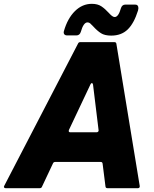

<svg xmlns="http://www.w3.org/2000/svg" viewBox="-64 -983 804 1003"><path d="M-35 0Q-40 0 -42.5 -3.5Q-45 -7 -42 -12L344 -756Q347 -763 356 -763H533Q543 -763 544 -754L666 -11V-9Q666 -5 663.5 -2.5Q661 0 657 0H497Q488 0 487 -9L472 -128Q471 -137 462 -137H225Q216 -137 213 -130L155 -7Q152 0 144 0ZM441 -292Q446 -292 449 -295.5Q452 -299 451 -303L422 -541Q420 -549 416 -549Q412 -549 409 -543L296 -304Q295 -302 295 -299Q295 -292 303 -292ZM424 -844Q413 -856 407 -861Q401 -866 393 -866Q372 -866 358 -816Q352 -798 335 -798H287Q276 -798 271.5 -804.5Q267 -811 270 -821Q289 -887 327.5 -925Q366 -963 416 -963Q446 -963 465.5 -950Q485 -937 504 -916Q512 -907 520 -900.5Q528 -894 535 -894Q555 -894 568 -941Q574 -959 591 -959H642Q659 -959 659 -940L657 -928Q636 -861 603 -829Q570 -797 517 -797Q483 -797 463.5 -809.5Q444 -822 424 -844Z"/></svg>

Font: Open Sauce Two Black Italic
Style: Regular
Weight: 900
Italic angle: -10°
Designer: Alfredo Marco Pradil
Foundry: Creative Sauce Fz LLC
Version: Version 1.477